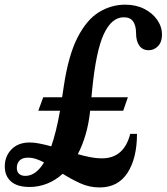

<svg xmlns="http://www.w3.org/2000/svg" viewBox="-68 -792 713 822"><path d="M479.5 -375.5 459.5 -318H318Q312 -261.5 298.2 -215Q284.5 -168.5 265 -132Q292.5 -124 318.8 -119Q345 -114 368 -114Q463 -114 489.5 -219H518.5Q518.5 -115 478 -52.2Q437.5 10.5 358.5 10.5Q314.5 10.5 275.2 -7.5Q236 -25.5 200.5 -48Q169 -19.5 132.8 -5.5Q96.5 8.5 59.5 8.5Q6 8.5 -20.8 -15Q-47.5 -38.5 -47.5 -79.5Q-47.5 -123 -18.8 -152.5Q10 -182 59 -182Q79 -182 102.5 -177.2Q126 -172.5 151.5 -165.5Q173 -227 189 -318H96L117 -375.5H198L205.5 -425.5Q225.5 -557 264.5 -632.5Q303.5 -708 355.8 -740Q408 -772 468.5 -772Q514 -772 549.5 -754Q585 -736 605.2 -706.8Q625.5 -677.5 625.5 -643.5Q625.5 -612.5 608.8 -594.8Q592 -577 568.5 -577Q542.5 -577 528.5 -596.5Q514.5 -616 514.5 -650.5Q514.5 -681.5 502.2 -699.8Q490 -718 462 -718Q410 -718 376.5 -646.2Q343 -574.5 326.5 -407L323.5 -375.5ZM52 -117Q27.5 -117 15.8 -104.8Q4 -92.5 4 -73.5Q4 -56 14 -47.5Q24 -39 40.5 -39Q85.5 -39 120.5 -96.5Q103 -106 86 -111.5Q69 -117 52 -117Z"/></svg>

Font: Libre Caslon Condensed Bold
Style: Italic
Weight: 700
Italic angle: -22.583°
Designer: Pablo Impallari, Rodrigo Fuenzalida, Katja Schimmel, Ertekin Erdin
Foundry: Pablo Impallari, Rodrigo Fuenzalida
Version: Version 2.000; ttfautohint (v1.8.4.7-5d5b);gftools[0.9.33]